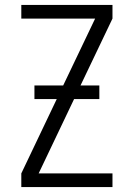

<svg xmlns="http://www.w3.org/2000/svg" viewBox="-20 -755 540 775"><path d="M66 0V-55L209 -355H119V-410H235L364 -680H66V-735H434V-680L305 -410H381V-355H279L136 -55H434V0Z"/></svg>

Font: Iosevka SS18 Light
Style: Regular
Weight: 300
Monospace: yes
Designer: Belleve Invis
Foundry: Belleve Invis
Version: Version 25.1.1; ttfautohint (v1.8.4)